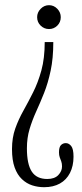

<svg xmlns="http://www.w3.org/2000/svg" viewBox="-20 -590 326 760"><path d="M191 -423.5Q191 -359.5 180.5 -310.2Q170 -261 154.5 -222Q139 -183 123.2 -148.5Q107.5 -114 97 -79Q86.5 -44 86.5 -3Q86.5 60 105.8 89.2Q125 118.5 167 118.5Q196 118.5 210.8 103Q225.5 87.5 225.5 69Q225.5 57 222.5 49Q219.5 41 216.5 32.8Q213.5 24.5 213.5 13Q213.5 -7.5 221.2 -15.5Q229 -23.5 240.5 -23.5Q252.5 -23.5 261.8 -12Q271 -0.5 271 30Q271 67 257 94.5Q243 122 217 136.5Q191 151 154.5 151Q130.5 151 107.8 143.8Q85 136.5 66.8 119.2Q48.5 102 38 73Q27.5 44 27.5 0Q27.5 -45 40.5 -81.5Q53.5 -118 72.8 -152.2Q92 -186.5 111.2 -224.8Q130.5 -263 143.8 -311.2Q157 -359.5 157 -423.5ZM174 -569.5Q193 -569.5 206.8 -555.2Q220.5 -541 220.5 -522Q220.5 -502 206.8 -488.5Q193 -475 174 -475Q155 -475 141 -488.5Q127 -502 127 -522Q127 -541 141 -555.2Q155 -569.5 174 -569.5Z"/></svg>

Font: Imbue Thin 10pt Light
Style: Regular
Weight: 300
Version: Version 1.102